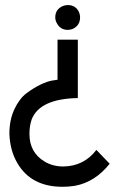

<svg xmlns="http://www.w3.org/2000/svg" viewBox="-20 -715 475 748"><path d="M407.2 -77.1Q350.6 -5.9 272.5 8.8Q249 12.7 223.6 12.7Q101.6 12.7 47.9 -79.1Q18.6 -128.9 16.6 -194.3Q16.6 -248 36.1 -289.6Q55.7 -331.1 83 -351.6Q110.4 -372.1 137.7 -385.3Q165 -398.4 184.6 -401.4L204.1 -404.3V-560.5H283.2V-333Q134.8 -330.1 103.5 -250Q94.7 -224.6 94.7 -193.4Q94.7 -121.1 153.3 -85.9Q185.5 -66.4 226.6 -66.4Q306.6 -67.4 355.5 -130.9ZM292 -647.5Q292 -616.2 263.7 -602.5Q253.9 -598.6 244.1 -598.6Q213.9 -598.6 200.2 -627Q195.3 -636.7 195.3 -647.5Q195.3 -678.7 224.6 -691.4Q234.4 -695.3 244.1 -695.3Q275.4 -695.3 288.1 -667Q292 -657.2 292 -647.5Z"/></svg>

Font: Post No Bills Colombo SemiBold
Style: Regular
Weight: 600
Designer: Kosala Senevirathne, Siva Puranthara, Lasantha Premarathna, Tharique Azeez
Foundry: Mooniak
Version: Version 1.220 ; ttfautohint (v1.6)